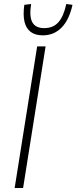

<svg xmlns="http://www.w3.org/2000/svg" viewBox="-20 -936 381 956"><path d="M53 0 165 -705H207L95 0ZM193 -760Q156 -760 133 -777Q110 -794 102 -827.5Q94 -861 101 -912L135 -916Q125 -854 141 -825Q157 -796 200 -796Q245 -796 271 -825.5Q297 -855 310 -916L341 -912Q324 -836 286 -798Q248 -760 193 -760Z"/></svg>

Font: Nunito Sans 10pt Condensed ExtraLight
Style: Italic
Weight: 250
Width: 3
Italic angle: -9°
Designer: Vernon Adams
Foundry: Vernon Adams
Version: Version 3.101;gftools[0.9.27]